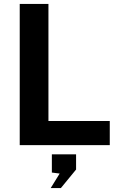

<svg xmlns="http://www.w3.org/2000/svg" viewBox="-20 -743 618 983"><path d="M81 0V-723H228V-123.5H542V0ZM239.5 220 285.5 145.5 245.5 140.5V47H369.5V125L291.5 220Z"/></svg>

Font: Public Sans Thin
Style: Bold
Weight: 700
Version: Version 2.001